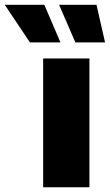

<svg xmlns="http://www.w3.org/2000/svg" viewBox="-133 -793 465 813"><path d="M245.7 -545.5V0H49.7V-545.5ZM54.7 -772.7 122.9 -613.6H-6.4L-112.9 -772.7ZM117.2 -772.7H275.6L311.8 -613.6H186.1Z"/></svg>

Font: Inter P Black
Style: Regular
Weight: 900
Designer: Rasmus Andersson
Foundry: rsms
Version: Version 3.018;git-588b23468